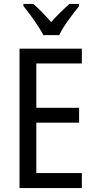

<svg xmlns="http://www.w3.org/2000/svg" viewBox="-20 -963 488 983"><path d="M202 -783H283C304 -829 353 -892 385 -932V-943H335C301 -912 277 -889 242 -850C211 -885 178 -920 150 -943H100V-932C136 -888 179 -828 202 -783ZM399 0V-77H166V-335H385V-411H166V-638H399V-714H80V0Z"/></svg>

Font: Noto Sans Lao UI Cond
Style: Regular
Weight: 400
Width: 3
Designer: Monotype Design Team
Foundry: Monotype Imaging Inc.
Version: Version 2.000